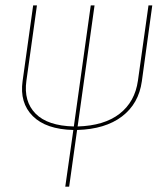

<svg xmlns="http://www.w3.org/2000/svg" viewBox="-20 -701 592 721"><path d="M537.6 -680.7H551.8L512.7 -396Q501 -311.5 438 -263.7Q375 -215.8 269.5 -212.9L239.7 0H225.1L255.4 -212.9Q152.8 -215.3 103 -265.1Q53.2 -314.9 64.9 -397L104.5 -680.7H118.7L79.1 -397.5Q68.4 -320.3 113.5 -274.4Q158.7 -228.5 257.3 -226.1L320.8 -680.7H335L271.5 -226.1Q371.6 -229 429.2 -273.9Q486.8 -318.8 498 -398.4Z"/></svg>

Font: Fira Sans Compressed Hair
Style: Italic
Weight: 100
Width: 3
Italic angle: -8°
Designer: Carrois Corporate & Edenspiekermann AG
Foundry: Carrois Corporate GbR & Edenspiekermann AG
Version: Version 4.203;PS 004.203;hotconv 1.0.88;makeotf.lib2.5.64775